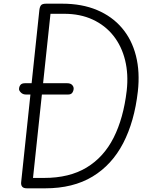

<svg xmlns="http://www.w3.org/2000/svg" viewBox="-20 -1024 778 1044"><path d="M126.5 0Q108 0 100.8 -8.8Q93.5 -17.5 95 -33L194 -969Q196 -986.5 202.8 -995.2Q209.5 -1004 231 -1004H318Q425.5 -1004 507.5 -969.5Q589.5 -935 643.2 -871.8Q697 -808.5 719.2 -720.8Q741.5 -633 729.5 -526.5Q711 -363.5 649.8 -245.5Q588.5 -127.5 483 -63.8Q377.5 0 225.5 0ZM159.5 -56.5H220Q357 -56.5 450.5 -112.8Q544 -169 597.8 -275.2Q651.5 -381.5 669 -531Q679 -620.5 660.2 -696.8Q641.5 -773 596.8 -829.5Q552 -886 484.2 -917.5Q416.5 -949 328.5 -949H254.5ZM83.5 -539Q83.5 -552 90.8 -561.8Q98 -571.5 116 -571.5H345Q363 -571.5 371.8 -562.5Q380.5 -553.5 380.5 -543Q380.5 -531.5 373.8 -520.8Q367 -510 350.5 -510H121.5Q104.5 -510 94 -520.5Q83.5 -531 83.5 -539Z"/></svg>

Font: Edu NSW ACT Hand
Style: Regular
Weight: 400
Designer: Tina and Corey Anderson, Eben Sorkin, Mirko Velimirovic
Foundry: Sorkin Type Co.
Version: Version 2.000